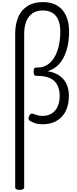

<svg xmlns="http://www.w3.org/2000/svg" viewBox="-20 -1168 740 1834"><path d="M168 646Q146 646 135.5 639.5Q125 633 125 620V-845Q125 -936 154 -1004Q183 -1072 242 -1110Q301 -1148 389 -1148Q451 -1148 497.5 -1129Q544 -1110 575.5 -1073.5Q607 -1037 623.5 -985Q640 -933 640 -865Q640 -815 633.5 -770Q627 -725 615 -686Q603 -647 585.5 -614.5Q568 -582 545 -556.5Q522 -531 494.5 -514Q467 -497 434 -488Q506 -476 551 -443Q596 -410 617 -361.5Q638 -313 638 -253Q638 -190 621 -139.5Q604 -89 571 -53.5Q538 -18 491.5 0.5Q445 19 386 19Q344 19 314 8.5Q284 -2 265 -14Q255 -21 253 -32.5Q251 -44 258 -59Q266 -77 276.5 -81.5Q287 -86 300 -80Q314 -75 334.5 -68Q355 -61 386 -61Q424 -61 454.5 -74Q485 -87 506.5 -112Q528 -137 539 -172.5Q550 -208 550 -253Q550 -309 529.5 -352Q509 -395 463 -419Q417 -443 339 -443H329Q314 -443 307.5 -452Q301 -461 301 -483Q301 -506 307.5 -514.5Q314 -523 329 -523H343Q375 -523 403 -534Q431 -545 455 -566Q479 -587 497.5 -617Q516 -647 529 -685.5Q542 -724 549 -769Q556 -814 556 -866Q556 -931 537.5 -976Q519 -1021 482 -1044.5Q445 -1068 389 -1068Q327 -1068 287.5 -1039Q248 -1010 229.5 -960Q211 -910 211 -845V620Q211 633 200 639.5Q189 646 168 646Z"/></svg>

Font: Playwrite BR
Style: Regular
Weight: 400
Designer: Veronika Burian, José Scaglione
Foundry: TypeTogether
Version: Version 1.002